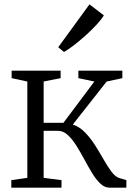

<svg xmlns="http://www.w3.org/2000/svg" viewBox="-20 -862 612 882"><path d="M32 0V-34.5L105.5 -45V-487.5L33.5 -503V-537.5H258.5V-503L180.5 -487.5V-298H271.5L413.5 -487.5L340 -503V-537.5H542V-503L470 -487.5L314.5 -290Q345.5 -279.5 370.8 -253.5Q396 -227.5 417 -194.2Q438 -161 456.5 -128.5Q475 -96 492.5 -72.8Q510 -49.5 528.5 -44L560.5 -34.5V0H482.5Q460.5 0 440.8 -18.8Q421 -37.5 402.8 -67.5Q384.5 -97.5 366.8 -130.8Q349 -164 330.2 -193.8Q311.5 -223.5 291 -242.2Q270.5 -261 247.5 -261H180.5V-45L262.5 -34.5V0ZM273.5 -623.5 247.5 -645 391 -842 457 -791.5Q447 -774 424.5 -749.5Q402 -725 374 -699.8Q346 -674.5 319.5 -654.2Q293 -634 274.5 -623.5Z"/></svg>

Font: Merriweather 60pt Light
Style: Regular
Weight: 300
Version: Version 2.100